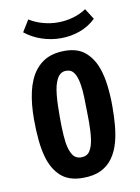

<svg xmlns="http://www.w3.org/2000/svg" viewBox="-80 -739 588 804"><g transform="rotate(-10 214.0 -337.0)"><path d="M207.8 10Q148 10 114.4 -20.4Q80.8 -50.8 65.6 -102.6Q55.6 -136.8 51.6 -178.6Q47.6 -220.4 47.6 -267Q47.6 -298.8 50.4 -327.7Q53.2 -356.6 59 -382.6Q64.8 -408.6 74.4 -430.6Q93.2 -475.4 129.7 -501.3Q166.2 -527.2 224.4 -527.2Q277.8 -527.2 309.7 -500.4Q341.6 -473.6 358 -428.6Q370 -395.4 375.2 -353.2Q380.4 -311 380.4 -263.6Q380.4 -221.8 377.1 -184.1Q373.8 -146.4 365.4 -114.6Q355.2 -76.2 335.4 -48.2Q315.6 -20.2 284.7 -5.1Q253.8 10 207.8 10ZM215.4 -76Q240.4 -76 252.4 -95Q264.4 -114 268.4 -145.6Q270.6 -160.8 271.5 -177.6Q272.4 -194.4 272.6 -213.3Q272.8 -232.2 272.2 -252.4Q271.6 -288.4 270.8 -319.9Q270 -351.4 266 -375.4Q261 -408 249.4 -426Q237.8 -444 215.4 -444Q201.8 -444 192.3 -437.3Q182.8 -430.6 176.4 -418.5Q170 -406.4 165.4 -389.2Q161.4 -372.4 159.2 -350.9Q157 -329.4 156.4 -305.1Q155.8 -280.8 155.8 -255.2Q155.8 -235.6 156.2 -216.5Q156.6 -197.4 158 -180.5Q159.4 -163.6 161.2 -148.4Q166.2 -115.2 178.6 -95.6Q191 -76 215.4 -76ZM218 -582Q177.4 -582 137.8 -595.1Q98.2 -608.2 66.2 -633.8L96.6 -683.2Q123.8 -666.4 155 -657.9Q186.2 -649.4 217.6 -649.4Q251 -649.4 282.4 -658.4Q313.8 -667.4 338.4 -684.2L367.6 -638.4Q338.6 -610.2 299.7 -596.1Q260.8 -582 218 -582Z"/></g></svg>

Font: Truculenta
Style: Regular
Weight: 400
Designer: Ivan Castro, Eva Sanz & Omnibus-Type Team
Foundry: Omnibus-Type
Version: Version 1.002